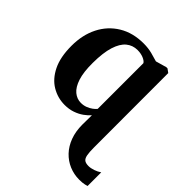

<svg xmlns="http://www.w3.org/2000/svg" viewBox="-217 -696 1090 1090"><g transform="rotate(45 328.0 -151.0)"><path d="M596.5 252.5Q554 252.5 516 236.5Q478 220.5 449.2 190.2Q420.5 160 404.2 116.5Q388 73 388 18.5L389 -57.5Q375 -41 352.8 -25Q330.5 -9 301.5 1Q272.5 11 238 11Q182 11 134 -17.5Q86 -46 57 -104.8Q28 -163.5 28 -254.5Q28 -342 62 -409.2Q96 -476.5 159.2 -515Q222.5 -553.5 309 -553.5Q346 -553.5 377.5 -545.2Q409 -537 429.5 -530.5L494.5 -549H504L526 -533L526.5 64Q526.5 103 530.8 123.8Q535 144.5 546.2 152.5Q557.5 160.5 579 160.5Q596.5 160.5 617.8 153.2Q639 146 655.5 134.5V244Q648 246.5 639 248.5Q630 250.5 619.8 251.5Q609.5 252.5 596.5 252.5ZM294.5 -62.5Q316 -62.5 334 -69.5Q352 -76.5 365.5 -86.5Q379 -96.5 386.5 -106V-473Q379.5 -485 358.2 -493.8Q337 -502.5 310.5 -502.5Q272 -502.5 243.2 -478.8Q214.5 -455 198.5 -404Q182.5 -353 182 -271Q181.5 -196.5 196.5 -150.8Q211.5 -105 237.2 -83.8Q263 -62.5 294.5 -62.5Z"/></g></svg>

Font: Merriweather 60pt
Style: Bold
Weight: 700
Version: Version 2.100